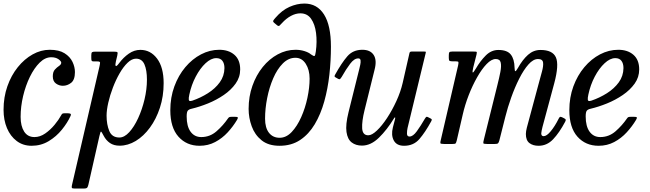

<svg xmlns="http://www.w3.org/2000/svg" viewBox="-22 -810 3658 1080"><path d="M399.5 -404.5Q399.5 -361 378.2 -344.2Q357 -327.5 331.5 -327.5Q310.5 -327.5 292.8 -340.2Q275 -353 275 -380.5Q275 -406 286.8 -418.8Q298.5 -431.5 310.2 -439.2Q322 -447 322.5 -457Q322.5 -466 306.8 -477Q291 -488 266 -488Q232 -488 201.2 -457.8Q170.5 -427.5 146.2 -378Q122 -328.5 108 -269.5Q94 -210.5 94 -152.5Q94 -101 113.8 -70Q133.5 -39 172 -39Q203 -39 232.2 -59.2Q261.5 -79.5 285 -108Q308.5 -136.5 322 -161.5Q325.5 -168.5 329.2 -170.8Q333 -173 344.5 -173H355Q370 -173 374.5 -170Q379 -167 374.5 -157Q357.5 -119.5 326.2 -80.8Q295 -42 251.8 -16Q208.5 10 156 10Q107.5 10 72 -16.8Q36.5 -43.5 17.2 -89.2Q-2 -135 -2 -192.5Q-2 -263.5 19.5 -324.8Q41 -386 78 -432Q115 -478 161.5 -504Q208 -530 258 -530Q310 -530 341 -510.5Q372 -491 385.8 -462Q399.5 -433 399.5 -404.5Z M514.5 -519.5H617.5Q636 -519.5 638.5 -516Q641 -512.5 637.5 -496.5L630 -465Q625 -444 629 -439.2Q633 -434.5 647.5 -454Q672 -487 702.5 -508.2Q733 -529.5 767.5 -529.5Q824.5 -529.5 861.5 -480.5Q898.5 -431.5 898.5 -342Q898.5 -268 877.5 -204Q856.5 -140 821.2 -92Q786 -44 741.8 -17.2Q697.5 9.5 651 9.5Q618.5 9.5 596.5 -5.5Q574.5 -20.5 561 -46.5Q549.5 -69 546.2 -69.8Q543 -70.5 537 -44L475.5 227.5Q473 239 469 244.8Q465 250.5 450 250.5H397.5Q384 250.5 382.2 246.5Q380.5 242.5 382.5 232.5L538 -438.5Q541 -452 540.8 -458.2Q540.5 -464.5 525.5 -464.5H505Q495.5 -464.5 493.5 -468.8Q491.5 -473 491.5 -484.5V-499Q491.5 -513.5 496.2 -516.5Q501 -519.5 514.5 -519.5ZM577.5 -159.5Q577.5 -109.5 592.8 -73Q608 -36.5 649.5 -36.5Q677.5 -36.5 705 -66.5Q732.5 -96.5 755 -145.2Q777.5 -194 791 -251Q804.5 -308 804.5 -362Q804.5 -415.5 790.5 -447.8Q776.5 -480 743 -480Q719.5 -480 695.8 -457.2Q672 -434.5 650.8 -397.5Q629.5 -360.5 613 -317.2Q596.5 -274 587 -232.2Q577.5 -190.5 577.5 -159.5Z M936 -190Q936 -262 958.8 -324Q981.5 -386 1020.5 -432.2Q1059.5 -478.5 1108.8 -504.2Q1158 -530 1211.5 -530Q1264 -530 1296.5 -501.8Q1329 -473.5 1329 -419.5Q1329 -375.5 1303.2 -339.5Q1277.5 -303.5 1236.5 -275.5Q1195.5 -247.5 1148 -228.2Q1100.5 -209 1056.5 -198.5Q1040 -195 1034 -187Q1028 -179 1028 -155Q1028 -99.5 1050 -69.2Q1072 -39 1110 -39Q1159 -39 1196.2 -71.8Q1233.5 -104.5 1260.5 -144Q1264.5 -150 1268.8 -151.5Q1273 -153 1284 -153H1298.5Q1312.5 -153 1315.2 -150.2Q1318 -147.5 1311.5 -136Q1289.5 -99 1258.8 -65.5Q1228 -32 1188.2 -11Q1148.5 10 1100.5 10Q1027.5 10 981.8 -41.2Q936 -92.5 936 -190ZM1060.5 -244Q1106 -259.5 1147.2 -285.5Q1188.5 -311.5 1214.2 -347Q1240 -382.5 1240.5 -427Q1240.5 -453 1229 -468Q1217.5 -483 1194.5 -483Q1165 -483 1134.2 -454.2Q1103.5 -425.5 1079 -379Q1054.5 -332.5 1043 -278Q1038.5 -258 1040 -248Q1041.5 -238 1060.5 -244Z M1376.5 -197.5Q1376.5 -267 1397.8 -327.2Q1419 -387.5 1455.8 -433Q1492.5 -478.5 1540.2 -504.2Q1588 -530 1640.5 -530Q1667 -530 1690.8 -522.5Q1714.5 -515 1726.5 -504.5Q1742 -493.5 1746.8 -495Q1751.5 -496.5 1754.5 -520Q1762 -575 1755.8 -624.2Q1749.5 -673.5 1728 -704.2Q1706.5 -735 1667.5 -735Q1641.5 -735 1614.5 -720.5Q1587.5 -706 1564 -680Q1555.5 -670.5 1550.2 -665.8Q1545 -661 1536.5 -668L1521.5 -680.5Q1512 -688 1515.2 -694Q1518.5 -700 1527 -709.5Q1564 -752.5 1606.2 -771.2Q1648.5 -790 1690.5 -790Q1761.5 -790 1800.5 -728.8Q1839.5 -667.5 1839.5 -547.5Q1839.5 -469.5 1830.8 -390.2Q1822 -311 1802 -239.2Q1782 -167.5 1748.5 -111.2Q1715 -55 1666.2 -22.5Q1617.5 10 1550.5 10Q1487.5 10 1449.2 -21Q1411 -52 1393.8 -99.8Q1376.5 -147.5 1376.5 -197.5ZM1469 -142.5Q1469 -91 1491 -63Q1513 -35 1551 -35Q1588 -35 1618.8 -67.5Q1649.5 -100 1672.2 -151Q1695 -202 1707.2 -259.8Q1719.5 -317.5 1719.5 -367.5Q1719.5 -417.5 1697.8 -451.2Q1676 -485 1640 -485Q1600.5 -485 1568.8 -453Q1537 -421 1514.8 -369.5Q1492.5 -318 1480.8 -258.2Q1469 -198.5 1469 -142.5Z M1863 -390Q1899.5 -456 1931.5 -493Q1963.5 -530 2016 -530Q2061 -530 2080 -500.8Q2099 -471.5 2085 -418L2028.5 -190Q2013 -127.5 2015.2 -88.2Q2017.5 -49 2049.5 -49Q2070 -49 2098.2 -75.8Q2126.5 -102.5 2155.2 -146.2Q2184 -190 2207.8 -241.8Q2231.5 -293.5 2243 -343.5L2281.5 -512.5Q2283.5 -520 2293.5 -520H2364Q2371.5 -520 2372.8 -518.8Q2374 -517.5 2372.5 -511.5L2270.5 -90Q2267 -74.5 2267.2 -58.2Q2267.5 -42 2281.5 -42Q2301 -42 2322.5 -71.5Q2344 -101 2368 -142.5Q2373 -150.5 2376 -152.5Q2379 -154.5 2385.5 -151L2398.5 -144.5Q2405 -141 2406.5 -138.5Q2408 -136 2403.5 -127.5Q2370 -66 2337.2 -28Q2304.5 10 2251 10Q2209 10 2193 -20Q2177 -50 2188 -93.5L2199.5 -137.5Q2202.5 -148.5 2200 -149.5Q2197.5 -150.5 2194 -144Q2155.5 -80.5 2109.8 -35.8Q2064 9 2014 9Q1979.5 9 1956.2 -8.8Q1933 -26.5 1927 -67.5Q1921 -108.5 1938.5 -179L1999.5 -424Q2001.5 -432 2004.5 -445.8Q2007.5 -459.5 2006.2 -470.5Q2005 -481.5 1993 -481.5Q1970.5 -481.5 1947.8 -451.5Q1925 -421.5 1899.5 -376.5Q1895 -369.5 1891.5 -366Q1888 -362.5 1881 -366L1868.5 -373Q1861 -377 1860 -379.8Q1859 -382.5 1863 -390Z M2521.5 -520H2639.5Q2655.5 -520 2658.5 -518.5Q2661.5 -517 2658.5 -503.5L2640 -430.5Q2634.5 -406.5 2637 -402.5Q2639.5 -398.5 2655.5 -425.5Q2679.5 -467 2710.5 -498Q2741.5 -529 2781.5 -529Q2830.5 -529 2851 -503.5Q2871.5 -478 2872.5 -428.5Q2873 -410 2876.8 -409.5Q2880.5 -409 2891.5 -428Q2917.5 -474.5 2948.2 -501.8Q2979 -529 3018 -529Q3086.5 -529 3105 -487.2Q3123.5 -445.5 3095.5 -341L3029.5 -96Q3027.5 -89 3025 -76.2Q3022.5 -63.5 3022.5 -60Q3022.5 -44 3036 -44Q3053 -44 3076 -71.8Q3099 -99.5 3120 -141.5Q3123.5 -149 3127.2 -151.8Q3131 -154.5 3139.5 -150.5L3151.5 -144.5Q3159 -140.5 3160.2 -137.2Q3161.5 -134 3157 -125Q3124 -63 3089.2 -26.5Q3054.5 10 3007.5 10Q2976 10 2956 -5.2Q2936 -20.5 2936 -56.5Q2936 -62 2937.5 -73Q2939 -84 2941.5 -92L3005.5 -330Q3016.5 -372 3026 -405.5Q3035.5 -439 3032.8 -458.5Q3030 -478 3004.5 -478Q2977.5 -478 2950.5 -447.5Q2923.5 -417 2898.8 -368Q2874 -319 2853.8 -262.2Q2833.5 -205.5 2820.5 -153L2787 -20.5Q2783.5 -7.5 2779.2 -3.8Q2775 0 2758.5 0H2720.5Q2698 0 2696.8 -4.2Q2695.5 -8.5 2700 -26L2775.5 -330Q2786 -371.5 2792.5 -405Q2799 -438.5 2794.5 -458.2Q2790 -478 2766.5 -478Q2742.5 -478 2715.2 -449.8Q2688 -421.5 2661.8 -375.2Q2635.5 -329 2614.2 -274Q2593 -219 2581 -166L2547.5 -21Q2544 -7 2541 -3.5Q2538 0 2520.5 0H2478.5Q2456 0 2455 -4.8Q2454 -9.5 2458.5 -27L2555 -442.5Q2558 -457.5 2556.5 -461.2Q2555 -465 2541.5 -465H2524.5Q2511 -465 2506.8 -467.8Q2502.5 -470.5 2502.5 -483.5V-497.5Q2502.5 -511 2505.2 -515.5Q2508 -520 2521.5 -520Z M3180.5 -190Q3180.5 -262 3203.2 -324Q3226 -386 3265 -432.2Q3304 -478.5 3353.2 -504.2Q3402.5 -530 3456 -530Q3508.5 -530 3541 -501.8Q3573.5 -473.5 3573.5 -419.5Q3573.5 -375.5 3547.8 -339.5Q3522 -303.5 3481 -275.5Q3440 -247.5 3392.5 -228.2Q3345 -209 3301 -198.5Q3284.5 -195 3278.5 -187Q3272.5 -179 3272.5 -155Q3272.5 -99.5 3294.5 -69.2Q3316.5 -39 3354.5 -39Q3403.5 -39 3440.8 -71.8Q3478 -104.5 3505 -144Q3509 -150 3513.2 -151.5Q3517.5 -153 3528.5 -153H3543Q3557 -153 3559.8 -150.2Q3562.5 -147.5 3556 -136Q3534 -99 3503.2 -65.5Q3472.5 -32 3432.8 -11Q3393 10 3345 10Q3272 10 3226.2 -41.2Q3180.5 -92.5 3180.5 -190ZM3305 -244Q3350.5 -259.5 3391.8 -285.5Q3433 -311.5 3458.8 -347Q3484.5 -382.5 3485 -427Q3485 -453 3473.5 -468Q3462 -483 3439 -483Q3409.5 -483 3378.8 -454.2Q3348 -425.5 3323.5 -379Q3299 -332.5 3287.5 -278Q3283 -258 3284.5 -248Q3286 -238 3305 -244Z"/></svg>

Font: Besley* Narrow
Style: Italic
Weight: 400
Width: 4
Italic angle: -13°
Designer: Owen Earl
Foundry: indestructible type*
Version: Version 3.000; ttfautohint (v1.8.3)